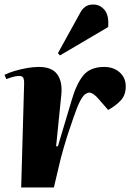

<svg xmlns="http://www.w3.org/2000/svg" viewBox="-20 -832 604 852"><path d="M87 -459Q88 -473 84.5 -484Q81 -495 65 -495Q57 -495 44.5 -492.5Q32 -490 8 -481L0 -500Q18 -509 44.5 -517Q71 -525 99.5 -530Q128 -535 152 -535Q211 -535 234.5 -501.5Q258 -468 252 -411L229 -183H237L297 -384Q318 -458 349 -496.5Q380 -535 442 -535Q484 -535 511 -511Q538 -487 538 -449Q538 -410 516 -386.5Q494 -363 460 -344L420 -390Q394 -421 376 -421Q368 -421 358 -414Q348 -407 335.5 -383.5Q323 -360 306 -310Q290 -265 280 -233.5Q270 -202 263 -177.5Q256 -153 250 -130.5Q244 -108 238 -80L219 0H74ZM338 -779Q345 -792 358.5 -802Q372 -812 394 -812Q423 -812 443.5 -788.5Q464 -765 460 -712L246 -586L237 -596Z"/></svg>

Font: Literata 72pt ExtraBold
Style: Italic
Weight: 800
Italic angle: -2°
Designer: Latin by Veronika Burian and Jose Scaglione. Greek by Irene Vlachou. Cyrillic by Vera Evstafieva
Foundry: TypeTogether
Version: Version 3.002